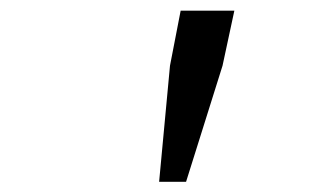

<svg xmlns="http://www.w3.org/2000/svg" viewBox="-20 -707 640 369"><path d="M285.8 -357.6 306.7 -580.8 327.2 -686.5H430.4L407.7 -580.8L337.6 -357.6Z"/></svg>

Font: SourceCodeVF
Style: Italic
Weight: 200
Italic angle: -11°
Monospace: yes
Designer: Paul D. Hunt, Teo Tuominen
Foundry: Adobe
Version: Version 1.026;hotconv 1.1.0;makeotfexe 2.6.0